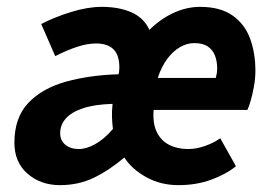

<svg xmlns="http://www.w3.org/2000/svg" viewBox="-20 -528 795 560"><path d="M154.9 12Q98.6 12 60.3 -21.4Q22 -54.8 22 -111.8Q22 -184.9 62.5 -227.7Q103 -270.5 172.1 -289.7Q241.2 -308.9 325.7 -311.4Q327.1 -316.4 327.6 -321.5Q328.1 -326.5 328.1 -331.3Q328.1 -367.8 310.7 -384.5Q293.4 -401.2 260.4 -401.2Q234.6 -401.2 205.2 -391.5Q175.7 -381.9 141.1 -364.3L100.2 -458Q140.4 -478.6 188.3 -493.3Q236.1 -508 276.9 -508Q326.8 -508 363.1 -492.2Q399.4 -476.3 415.8 -441Q448.2 -472.9 486.4 -490.5Q524.6 -508 563.3 -508Q622.5 -508 658.1 -482.9Q693.8 -457.8 709.3 -415.7Q724.9 -373.6 724.9 -322Q724.9 -298.3 720.5 -274.9Q716.2 -251.4 710.9 -233.3Q705.5 -215.2 701.5 -207.3H428.1Q424.9 -168 437.4 -142.7Q449.9 -117.3 473.8 -105.3Q497.7 -93.3 529.1 -93.3Q552.3 -93.3 578.3 -102.4Q604.2 -111.5 622.4 -124.8L668.2 -43.1Q638.6 -19.4 595.5 -3.7Q552.5 12 500.4 12Q448.4 12 406.1 -11.5Q363.8 -35.1 342.7 -68.7Q298.4 -31.1 253.6 -9.5Q208.9 12 154.9 12ZM210.3 -93.3Q231.8 -93.3 257.8 -107.7Q283.8 -122.1 309.4 -151.8Q307.1 -169.8 306.6 -186.9Q306 -204 308.3 -225Q256.4 -223.6 222.4 -212.3Q188.3 -201 171.9 -182.3Q155.5 -163.7 155.5 -139.4Q155.5 -118.1 170.7 -105.7Q185.8 -93.3 210.3 -93.3ZM440.1 -300.7H609.4Q611.4 -308.2 612.4 -314.7Q613.4 -321.2 613.4 -329.1Q613.4 -349.2 607 -365.8Q600.6 -382.4 586.2 -392.3Q571.8 -402.3 546.4 -402.3Q525.8 -402.3 505.6 -390.9Q485.4 -379.5 468.2 -356.8Q451.1 -334.1 440.1 -300.7Z"/></svg>

Font: Source Sans Variable
Style: Italic
Weight: 200
Italic angle: -11°
Designer: Paul D. Hunt
Foundry: Adobe Systems Incorporated
Version: Version 3.006;hotconv 1.0.111;makeotfexe 2.5.65597